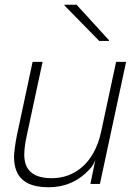

<svg xmlns="http://www.w3.org/2000/svg" viewBox="-20 -773 557 807"><path d="M185 14C250 14 308 -9 357 -62C368 -73 375 -86 381 -102L360 0H400L510 -513H468L405 -219C376 -85 291 -24 198 -24C114 -24 82 -62 82 -123C82 -146 86 -173 92 -201L159 -513H117L51 -204C44 -169 39 -132 39 -114C39 -20 95 14 185 14ZM251 -750 397 -601H438V-604L302 -753H251Z"/></svg>

Font: Nacelle UltraLight
Style: Italic
Weight: 200
Italic angle: -12°
Designer: Sora Sagano
Foundry: Sora Sagano
Version: Version 1.000;FEAKit 1.0